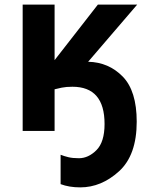

<svg xmlns="http://www.w3.org/2000/svg" viewBox="-20 -566 640 830"><path d="M571 -40Q571 -173 510.5 -235Q450 -297 361 -299L573 -546H403L216 -306V-546H78V0H216V-180Q227 -183 246.5 -187Q266 -191 293 -191Q432 -191 432 -30Q432 48 397 83Q362 118 321 118Q294 118 275.5 113.5Q257 109 242 103V230Q279 244 327 244Q418 244 494.5 174.5Q571 105 571 -40Z"/></svg>

Font: Noto Sans Mono UI
Style: Bold
Weight: 700
Designer: Monotype Design team
Foundry: Monotype Imaging Inc.
Version: 1.000